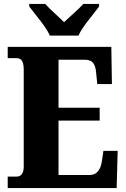

<svg xmlns="http://www.w3.org/2000/svg" viewBox="-20 -951 637 971"><path d="M232 -771H377C396 -816 454 -880 481 -918V-931H401C382 -908 331 -865 304 -839C278 -865 228 -908 209 -931H128V-918C156 -880 213 -816 232 -771ZM19 0H570L575 -188H503L496 -140C490 -96 472 -66 434 -66H276V-341H484V-406H276V-649H408C450 -649 464 -626 467 -574L472 -526H546L543 -714H19V-657H62C81 -657 100 -650 100 -600V-109C100 -76 88 -58 64 -58H19Z"/></svg>

Font: Noto Serif Armenian Condensed Black
Style: Regular
Weight: 900
Width: 3
Designer: Monotype Design Team
Foundry: Monotype Imaging Inc.
Version: Version 2.008